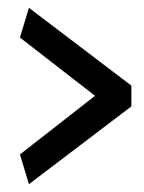

<svg xmlns="http://www.w3.org/2000/svg" viewBox="-20 -490 369 491"><path d="M316 -218 54 -19 31 -95 223 -245Q175 -282 127 -319.5Q79 -357 31 -394L54 -470L316 -271Z"/></svg>

Font: Palanquin Medium
Style: Regular
Weight: 500
Designer: Pria Ravichandran
Version: Version 1.0.4